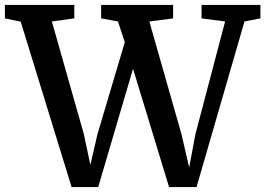

<svg xmlns="http://www.w3.org/2000/svg" viewBox="-39 -763 1082 783"><path d="M-19 -688V-743H264V-688L172.5 -675.5L303 -216L329.5 -90.5L358.5 -216L470 -591L442 -675.5L373.5 -688V-743H667V-688L570 -675.5L701 -216L732.5 -80L758 -216L879 -675.5L783 -688V-743H1023V-688L958 -675.5L762.5 0H650.5L503.5 -482.5L361.5 0H253L45.5 -674.5Z"/></svg>

Font: Merriweather Light 18pt SemiBold
Style: Regular
Weight: 600
Version: Version 2.100